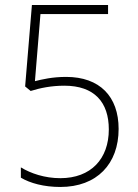

<svg xmlns="http://www.w3.org/2000/svg" viewBox="-20 -734 548 764"><path d="M243 -428C188 -428 147 -418 119 -411L141 -678H410V-714H107L80 -390L102 -372C140 -384 185 -393 236 -393C356 -393 413 -327 413 -219C413 -102 342 -25 220 -25C158 -25 102 -44 63 -68V-27C100 -5 155 10 220 10C366 10 452 -82 452 -221C452 -350 377 -428 243 -428Z"/></svg>

Font: Noto Sans Thai SemCond ExtLt
Style: Regular
Weight: 200
Width: 4
Designer: Monotype Design Team
Foundry: Monotype Imaging Inc.
Version: Version 2.002